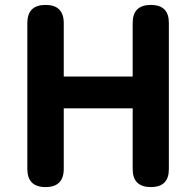

<svg xmlns="http://www.w3.org/2000/svg" viewBox="-20 -760 797 780"><path d="M165 0Q91 0 91 -74V-666Q91 -740 165 -740Q239 -740 239 -666V-449H519V-667Q519 -740 593 -740Q666 -740 666 -667V-73Q666 0 593 0Q519 0 519 -73V-320H379H239V-74Q239 0 165 0Z"/></svg>

Font: GenSenRounded TW B
Style: Regular
Weight: 700
Version: Version 1.501;PS 1;hotconv 16.6.51;makeotf.lib2.5.65220